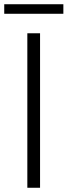

<svg xmlns="http://www.w3.org/2000/svg" viewBox="-23 -886 319 906"><path d="M106 0H166V-729H106ZM-3 -821H276V-866H-3Z"/></svg>

Font: Genne Gothic Light
Style: Regular
Weight: 300
Designer: Ryoko NISHIZUKA (kana & ideographs); Paul D. Hunt (Latin, Greek & Cyrillic); Wenlong ZHANG (bopomofo); Sandoll Communica
Foundry: Adobe Systems Incorporated
Version: Version 1.004;PS 1.004;hotconv 16.6.51;makeotf.lib2.5.65220